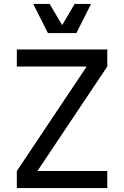

<svg xmlns="http://www.w3.org/2000/svg" viewBox="-20 -950 627 970"><path d="M65 0H522V-86H169L522 -614V-700H65V-614H418L65 -86ZM222 -783H366L440 -930H357L294 -823L231 -930H148Z"/></svg>

Font: Uncut Sans Medium
Style: Regular
Weight: 500
Designer: Kasper Nordkvist
Foundry: UNCUT.wtf
Version: Version 1.304;Glyphs 3.2 (3246)